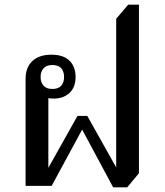

<svg xmlns="http://www.w3.org/2000/svg" viewBox="-20 -792 702 818"><path d="M462 6 330 -240 200 0H89V-456Q89 -505 118 -532Q147 -559 199 -559Q250 -559 276 -533.5Q302 -508 302 -464Q302 -420 276 -396Q250 -372 209 -372Q202 -372 196 -372.5Q190 -373 186 -374V-77L310 -298H352L476 -77H475V-712L526 -772H572V-54L522 6ZM203 -413Q229 -413 241 -427Q253 -441 253 -464Q253 -487 241 -501Q229 -515 203 -515Q178 -515 165.5 -501Q153 -487 153 -464Q153 -441 165.5 -427Q178 -413 203 -413Z"/></svg>

Font: Noto Serif Thai Medium
Style: Regular
Weight: 500
Version: Version 2.001